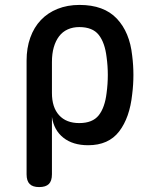

<svg xmlns="http://www.w3.org/2000/svg" viewBox="-20 -580 640 780"><path d="M139 180Q113 180 100.5 167.5Q88 155 88 128V-334Q88 -385 103 -427Q118 -469 146 -498.5Q174 -528 214 -544Q254 -560 303 -560Q402 -560 454.5 -504.5Q507 -449 517 -354Q522 -315 522 -275.5Q522 -236 517 -197Q507 -102 464 -46Q421 10 338 10Q276 10 237.5 -20.5Q199 -51 191 -105V128Q191 155 178.5 167.5Q166 180 139 180ZM302 -80Q356 -80 381 -111.5Q406 -143 413 -202Q418 -239 418 -275.5Q418 -312 413 -348Q406 -407 381 -438.5Q356 -470 302 -470Q276 -470 255 -460.5Q234 -451 220 -432.5Q206 -414 198.5 -388Q191 -362 191 -328V-202Q191 -144 220 -112Q249 -80 302 -80Z"/></svg>

Font: Maple Mono NL Medium
Style: Regular
Weight: 500
Monospace: yes
Designer: subframe7536
Version: Version 7.000